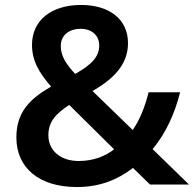

<svg xmlns="http://www.w3.org/2000/svg" viewBox="-20 -744 782 774"><path d="M307 -724C188 -724 109 -663 109 -563C109 -499 138 -450 186 -395C99 -345 46 -291 46 -190C46 -67 138 10 290 10C385 10 456 -21 516 -67L585 0H742L595 -143C651 -209 686 -292 706 -372H579C565 -316 545 -263 515 -220L353 -377C434 -424 496 -481 496 -570C496 -668 419 -724 307 -724ZM306 -628C346 -628 380 -604 380 -561C380 -515 349 -483 283 -446C246 -486 225 -519 225 -558C225 -606 263 -628 306 -628ZM259 -321 440 -142C405 -115 358 -95 297 -95C225 -95 175 -136 175 -199C175 -254 206 -286 259 -321Z"/></svg>

Font: Noto Sans New Tai Lue Semibold
Style: Regular
Weight: 600
Designer: Monotype Design Team
Foundry: Monotype Imaging Inc.
Version: Version 2.004